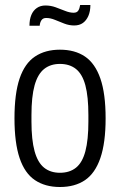

<svg xmlns="http://www.w3.org/2000/svg" viewBox="-20 -737 480 769"><path d="M220 12Q161 12 120 -15.5Q79 -43 58.5 -104Q38 -165 38 -263Q38 -362 58.5 -422.5Q79 -483 120 -510.5Q161 -538 220 -538Q280 -538 320.5 -510.5Q361 -483 382 -422.5Q403 -362 403 -263Q403 -165 382 -104Q361 -43 320.5 -15.5Q280 12 220 12ZM220 -45Q259 -45 284.5 -65.5Q310 -86 322 -131.5Q334 -177 334 -250V-276Q334 -350 322 -395Q310 -440 284.5 -460.5Q259 -481 220 -481Q182 -481 156.5 -460.5Q131 -440 118.5 -395Q106 -350 106 -276V-250Q106 -177 118.5 -131.5Q131 -86 156.5 -65.5Q182 -45 220 -45ZM98 -634Q98 -659 105.5 -677Q113 -695 127.5 -705Q142 -715 162 -715Q183 -715 202.5 -708Q222 -701 240.5 -693.5Q259 -686 275 -686Q288 -686 293.5 -694.5Q299 -703 301 -717H342Q342 -692 334 -673.5Q326 -655 312 -645Q298 -635 277 -635Q257 -635 237.5 -642.5Q218 -650 200 -657.5Q182 -665 165 -665Q152 -665 146 -656Q140 -647 139 -634Z"/></svg>

Font: Archivo Condensed Light
Style: Regular
Weight: 300
Width: 3
Designer: Hector Gatti
Foundry: Omnibus-Type
Version: Version 2.001